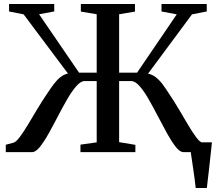

<svg xmlns="http://www.w3.org/2000/svg" viewBox="-20 -763 1083 963"><path d="M961.5 180Q959.5 159.5 956.2 134.8Q953 110 949.2 84.8Q945.5 59.5 942.2 37.2Q939 15 936.5 -1L900 -49H1043Q1041 -29.5 1038.5 -6.2Q1036 17 1033.2 41.8Q1030.5 66.5 1027.8 91.2Q1025 116 1022.2 138.8Q1019.5 161.5 1017.5 180ZM9 0V-37L48 -47.5Q60.5 -51 79 -75.5Q97.5 -100 119.8 -137Q142 -174 166.8 -215.5Q191.5 -257 216.5 -293.5Q233.5 -319.5 249.5 -340.8Q265.5 -362 283 -376Q300.5 -390 321 -394L98.5 -691L25.5 -705.5V-743H252V-705.5L176 -691.5L376.5 -398.5H465V-691.5L385.5 -705V-743H657V-705L577.5 -691.5V-398.5H667.5L866.5 -691L790 -705.5V-743H1017V-705.5L943 -691L722.5 -393.5Q743.5 -389.5 761.2 -375.8Q779 -362 795 -340.8Q811 -319.5 827.5 -293.5Q852.5 -256.5 877 -215.2Q901.5 -174 923.2 -137Q945 -100 963.2 -75.5Q981.5 -51 994.5 -47.5L1033.5 -37V0H900Q882.5 0 862 -25.8Q841.5 -51.5 819 -92Q796.5 -132.5 773 -178Q749.5 -223.5 726.2 -264.2Q703 -305 680.5 -330.8Q658 -356.5 637 -356.5H577.5V-50L659 -36.5V0H383.5V-37.5L465 -49V-356.5H405Q385 -356.5 362.5 -330.8Q340 -305 316.5 -264.2Q293 -223.5 269.5 -178Q246 -132.5 223.2 -92Q200.5 -51.5 179.8 -25.8Q159 0 141 0Z"/></svg>

Font: Merriweather 72pt Medium
Style: Regular
Weight: 500
Version: Version 2.100